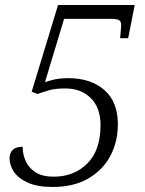

<svg xmlns="http://www.w3.org/2000/svg" viewBox="-20 -734 577 764"><path d="M190 10Q128 10 90 -7.5Q52 -25 35 -51Q18 -77 18 -104Q18 -125 30.5 -137.5Q43 -150 70 -150Q70 -120 82.5 -92.5Q95 -65 122 -48Q149 -31 194 -31Q275 -31 327.5 -83.5Q380 -136 380 -236Q380 -305 341.5 -343.5Q303 -382 240 -382Q200 -382 176 -375Q152 -368 129 -360L106 -369L211 -714H516L490 -582H458Q460 -601 461 -615.5Q462 -630 462 -636Q462 -648 454 -653.5Q446 -659 418 -659H235L159 -407Q175 -413 198 -418Q221 -423 252 -423Q341 -423 395 -376Q449 -329 449 -240Q449 -169 418.5 -112.5Q388 -56 330 -23Q272 10 190 10Z"/></svg>

Font: Noto Serif Light
Style: Italic
Weight: 300
Italic angle: -12°
Designer: Monotype Design Team
Foundry: Monotype Imaging Inc.
Version: Version 2.013